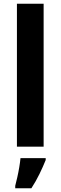

<svg xmlns="http://www.w3.org/2000/svg" viewBox="-20 -780 322 1021"><path d="M212 0H70V-760H212ZM223 71Q209 106 190 145Q171 184 147 221H61V208Q66 189 72 162.5Q78 136 82.5 109Q87 82 89 61H223Z"/></svg>

Font: Noto Sans Ethiopic SemiCondensed
Style: Bold
Weight: 700
Width: 4
Designer: Monotype Design Team
Foundry: Monotype Imaging Inc.
Version: Version 2.102; ttfautohint (v1.8.4.7-5d5b)